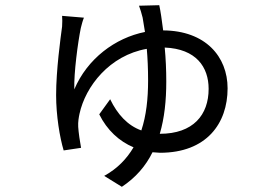

<svg xmlns="http://www.w3.org/2000/svg" viewBox="-20 -635 1040 739"><path d="M593 -615 515 -613C520 -600 525 -583 529 -567L538 -512C423 -489 316 -409 266 -291C264 -355 280 -473 291 -527C294 -539 298 -555 303 -567L219 -574C220 -563 220 -548 219 -533C213 -488 196 -365 196 -269C196 -190 210 -106 225 -56L292 -66C288 -86 282 -128 281 -147C280 -166 283 -183 286 -197C309 -303 402 -422 545 -447C548 -412 550 -372 550 -325C550 -255 543 -190 524 -133C471 -152 432 -195 404 -253L362 -195C392 -134 439 -91 494 -68C468 -24 432 14 381 42L449 84C502 49 541 4 567 -49L596 -47C775 -47 856 -160 856 -295C856 -417 771 -517 608 -518C603 -558 598 -592 593 -615ZM614 -452C735 -447 783 -377 783 -293C783 -193 724 -120 595 -120C613 -181 620 -248 620 -321C620 -366 618 -410 614 -452Z"/></svg>

Font: ChiuKong Gothic CL
Style: Regular
Weight: 400
Designer: Ryoko NISHIZUKA 西塚涼子 (kana, bopomofo & ideographs); Paul D. Hunt (Latin, Greek & Cyrillic); Sandoll Communications 산돌커뮤니
Foundry: Adobe
Version: Version 1.300